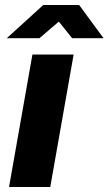

<svg xmlns="http://www.w3.org/2000/svg" viewBox="-20 -744 432 764"><path d="M16 0 109 -527H273L180 0ZM7 -592 152 -724H295L392 -592H267L191 -687H248L137 -592Z"/></svg>

Font: Archivo SemiBold ExtraBold
Style: Italic
Weight: 800
Italic angle: -10°
Version: Version 2.001